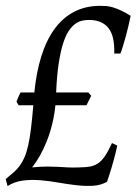

<svg xmlns="http://www.w3.org/2000/svg" viewBox="-41 -623 468 658"><path d="M255.4 -262.2H148.9Q145.5 -228.5 137.9 -197.8Q130.4 -167 119.6 -139.9Q108.9 -112.8 95.9 -89.8Q83 -66.9 69.3 -49.3Q99.6 -52.2 119.6 -52.2Q139.6 -52.2 156.5 -51.3Q173.3 -50.3 190.7 -49.3Q208 -48.3 232.4 -49.3Q252.9 -49.8 267.6 -52.2Q282.2 -54.7 294.7 -63Q307.1 -71.3 318.4 -87.6Q329.6 -104 342.8 -132.8L360.8 -124Q356.4 -103 351.3 -83.7Q346.2 -64.5 341.3 -48.1Q336.4 -31.7 332.3 -19.5Q328.1 -7.3 325.7 0Q304.2 12.2 277.3 13.7Q250.5 15.1 220.5 11.7Q190.4 8.3 158.9 2.7Q127.4 -2.9 96.7 -5.4Q65.9 -7.8 37.4 -4.2Q8.8 -0.5 -15.1 14.6L-21.5 -9.3Q-6.3 -21.5 5.6 -32.2Q17.6 -43 26.9 -55.4Q36.1 -67.9 43.2 -84.5Q50.3 -101.1 55.7 -125Q61 -148.9 65.2 -182.4Q69.3 -215.8 73.2 -262.2H22.9L15.6 -274.4Q18.1 -281.7 21.7 -290Q25.4 -298.3 29.3 -306.2H76.7Q83.5 -375.5 100.8 -430.7Q118.2 -485.8 146.2 -524.2Q174.3 -562.5 213.4 -582.8Q252.4 -603 302.7 -603Q314.5 -603 325 -602.1Q335.4 -601.1 347.2 -597.4Q358.9 -593.8 373.3 -587.2Q387.7 -580.6 406.7 -568.8Q404.3 -556.2 400.1 -538.1Q396 -520 390.9 -501.2Q385.7 -482.4 380.6 -465.6Q375.5 -448.7 371.6 -439.5H350.6Q352.5 -500 330.3 -527.3Q308.1 -554.7 263.7 -554.7Q252 -554.7 240 -552Q228 -549.3 216.3 -540.8Q204.6 -532.2 193.8 -515.9Q183.1 -499.5 174.6 -471.9Q166 -444.3 159.9 -403.6Q153.8 -362.8 151.4 -306.2H261.7L271.5 -294.9Z"/></svg>

Font: Gentium
Style: Italic
Weight: 400
Italic angle: -7°
Designer: J. Victor Gaultney
Version: Version 1.02; 2005; OFL release